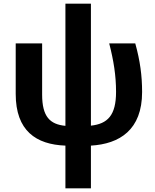

<svg xmlns="http://www.w3.org/2000/svg" viewBox="-20 -779 838 1039"><path d="M472 -759H334V-98C250 -106 208 -148 208 -267V-544H65V-271C65 -71 175 3 334 9V240H472V9C627 0 749 -76 749 -281C749 -369 738 -451 712 -544H571C595 -451 608 -370 608 -282C608 -154 562 -109 472 -99Z"/></svg>

Font: Noto Sans Display
Style: Bold
Weight: 700
Designer: Monotype Design Team
Foundry: Monotype Imaging Inc.
Version: Version 1.900